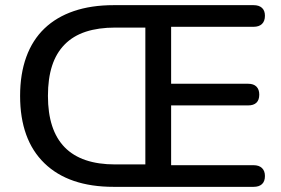

<svg xmlns="http://www.w3.org/2000/svg" viewBox="-20 -725 1091 745"><path d="M421 0Q247 0 152.5 -91.5Q58 -183 58 -353Q58 -438 82 -504Q106 -570 152.5 -614.5Q199 -659 266.5 -682Q334 -705 421 -705H964Q985 -705 996.5 -694.5Q1008 -684 1008 -664Q1008 -643 996.5 -632Q985 -621 964 -621H644V-400H943Q964 -400 975 -389Q986 -378 986 -358Q986 -337 975 -326.5Q964 -316 943 -316H644V-84H964Q985 -84 996.5 -73Q1008 -62 1008 -42Q1008 -21 996.5 -10.5Q985 0 964 0ZM427 -87H544V-618H427Q362 -618 313 -602Q264 -586 231 -552.5Q198 -519 182 -469.5Q166 -420 166 -353Q166 -220 231 -153.5Q296 -87 427 -87Z"/></svg>

Font: Nunito SemiBold
Style: Regular
Weight: 600
Designer: Vernon Adams
Foundry: Vernon Adams
Version: Version 3.602